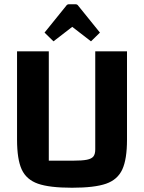

<svg xmlns="http://www.w3.org/2000/svg" viewBox="-20 -866 676 901"><path d="M60 -211V-625H209V-112H322Q366 -112 388 -116.5Q410 -121 418.5 -132Q427 -143 427 -165V-625H576V-211Q576 -119 554 -71Q532 -23 478 -4Q424 15 318 15Q212 15 158 -4Q104 -23 82 -70.5Q60 -118 60 -211ZM189 -713 290 -838Q295 -846 303 -846H335Q343 -846 348 -838L449 -713L407 -672L319 -740L231 -672Z"/></svg>

Font: Changa SemiBold
Style: Regular
Weight: 600
Designer: Eduardo Rodriguez Tunni
Foundry: Eduardo Rodriguez Tunni
Version: Version 2.002; ttfautohint (v1.5) -l 8 -r 50 -G 150 -x 14 -H